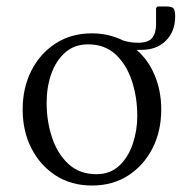

<svg xmlns="http://www.w3.org/2000/svg" viewBox="-20 -563 568 593"><path d="M264 10Q200 10 152 -21Q104 -52 77 -105Q50 -158 50 -225Q50 -292 77 -345Q104 -398 152 -429Q200 -460 264 -460Q316 -460 360 -438Q373 -434 384.5 -432.5Q396 -431 407 -431Q438 -431 450 -446Q462 -461 462 -488V-538L466 -543H494Q510 -543 515.5 -537.5Q521 -532 521 -512Q521 -466 492.5 -437.5Q464 -409 417 -409Q409 -409 402 -409Q438 -378 458 -330Q478 -282 478 -225Q478 -158 451 -105Q424 -52 376 -21Q328 10 264 10ZM278 -25Q320 -25 348 -51Q376 -77 390 -118.5Q404 -160 404 -205Q404 -262 387.5 -312.5Q371 -363 337.5 -394.5Q304 -426 252 -426Q210 -426 181.5 -401Q153 -376 138.5 -335Q124 -294 124 -246Q124 -188 141 -137.5Q158 -87 192 -56Q226 -25 278 -25Z"/></svg>

Font: Spectral Light
Style: Regular
Weight: 300
Designer: Jean-Baptiste Levee
Foundry: Production Type
Version: Version 2.001